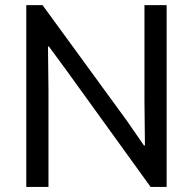

<svg xmlns="http://www.w3.org/2000/svg" viewBox="-20 -740 764 760"><path d="M84 0V-719.7H148.4L482.4 -261.7L549.8 -164.1H553.7L551.8 -343.8V-719.7H639.6V0H576.2L244.1 -460L173.8 -555.7H169.9L171.9 -381.8V0Z"/></svg>

Font: Reddit Sans
Style: Regular
Weight: 400
Designer: Stephen Hutchings
Foundry: Reddit
Version: Version 1.014